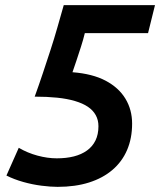

<svg xmlns="http://www.w3.org/2000/svg" viewBox="-20 -713 623 747"><path d="M204 14Q177 14 141.5 9.5Q106 5 70.5 -5Q35 -15 5 -30L53 -138Q87 -118 126 -107.5Q165 -97 201 -97Q238 -97 267.5 -104.5Q297 -112 318.5 -127.5Q340 -143 351.5 -166.5Q363 -190 363 -222Q363 -246 352.5 -265Q342 -284 322 -297.5Q302 -311 271.5 -320Q241 -329 202 -333Q163 -337 115 -337Q132 -384 147 -429Q162 -474 176.5 -518.5Q191 -563 203.5 -607Q216 -651 228 -693H583L556 -584H310Q304 -559 295 -531Q286 -503 277.5 -477.5Q269 -452 262 -432Q340 -426 391 -399Q442 -372 468 -329Q494 -286 494 -232Q494 -175 474.5 -129.5Q455 -84 417.5 -52Q380 -20 326.5 -3Q273 14 204 14Z"/></svg>

Font: Ubuntu Sans
Style: Bold Italic
Weight: 700
Italic angle: -13.5°
Designer: Dalton Maag Ltd
Foundry: Dalton Maag Ltd
Version: Version 1.006